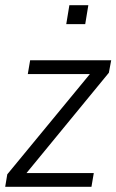

<svg xmlns="http://www.w3.org/2000/svg" viewBox="-28 -719 448 739"><path d="M333 -53 324 0H-8L0 -48L318 -434H79L88 -487H400L391 -439L74 -53ZM300 -626H227L239 -699H312Z"/></svg>

Font: Inria Sans Light
Style: Italic
Weight: 300
Italic angle: -10°
Designer: Black Foundry Team
Foundry: Black Foundry
Version: Version 1.2; ttfautohint (v1.8.3)